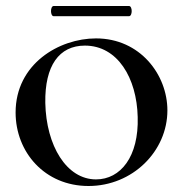

<svg xmlns="http://www.w3.org/2000/svg" viewBox="-20 -608 610 640"><path d="M159 -554H410C422 -554 422 -588 410 -588H159C147 -588 147 -554 159 -554ZM275 12C422 12 538 -104 538 -240C538 -359 447 -480 300 -480C177 -480 32 -395 32 -233C32 -101 129 12 275 12ZM300 -10C202 -10 134 -122 131 -265C129 -389 177 -456 263 -456C372 -456 436 -348 439 -218C443 -86 382 -10 300 -10Z"/></svg>

Font: Cormorant SC Semi
Style: Regular
Weight: 600
Designer: Christian Thalmann (Catharsis Fonts)
Version: Version 1.000;PS 001.000;hotconv 1.0.70;makeotf.lib2.5.58329